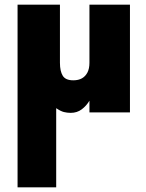

<svg xmlns="http://www.w3.org/2000/svg" viewBox="-20 -480 623 820"><path d="M236 -460H55V320H220V-18Q239 -5 253 -1.5Q267 2 282 2Q309 2 329 -13Q349 -28 362 -50V0H535V-460H362V-212Q362 -187 353.5 -170.5Q345 -154 330 -145.5Q315 -137 293 -137Q260 -137 248 -156.5Q236 -176 236 -212Z"/></svg>

Font: Jost ExtraBold
Style: Regular
Weight: 800
Version: Version 3.710